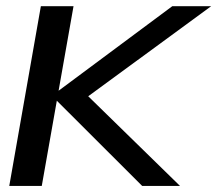

<svg xmlns="http://www.w3.org/2000/svg" viewBox="-20 -612 715 632"><path d="M10.5 0H117.5L222 -591.5H114.5ZM145.5 -293H267.5L675 -591.5H547ZM448 0H572.5L268 -297.5L149.5 -298Z"/></svg>

Font: Anybody SemiExpanded
Style: Italic
Weight: 400
Width: 6
Italic angle: -10°
Version: Version 1.113;gftools[0.9.25]